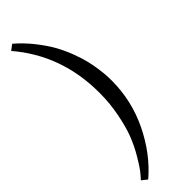

<svg xmlns="http://www.w3.org/2000/svg" viewBox="-310 -713 921 921"><g transform="rotate(-45 150.0 -253.0)"><path d="M255.9 -252Q255.9 -115.7 197 5.9Q138.2 127.4 43.9 208L16.1 186Q32.2 168.5 45.9 150.9Q59.6 133.3 85 90.3Q110.4 47.4 127.9 2.4Q145.5 -42.5 159.2 -110.8Q172.9 -179.2 172.9 -252Q172.9 -508.3 15.1 -692.9L43 -713.9Q85.9 -676.8 120.4 -633.3Q154.8 -589.8 176.5 -551.3Q198.2 -512.7 214.4 -470Q230.5 -427.2 238 -396.2Q245.6 -365.2 250 -331.8Q254.4 -298.3 255.1 -283Q255.9 -267.6 255.9 -252Z"/></g></svg>

Font: Linear Smooth Low Contrast
Style: Regular
Weight: 500
Designer: Philipp H. Poll, Flanker
Foundry: Philipp H. Poll, reworked by Flanker
Version: Version 1.010 | FøM Fix